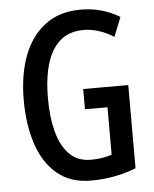

<svg xmlns="http://www.w3.org/2000/svg" viewBox="-53 -768 659 823"><g transform="rotate(-5 277.0 -357.0)"><path d="M306 -384H500V-26Q407 10 306 10Q218 10 161 -37.5Q104 -85 76 -168Q48 -251 48 -359Q48 -467 79 -549Q110 -631 171.5 -677.5Q233 -724 325 -724Q372 -724 414 -712Q456 -700 492 -678L459 -595Q394 -636 328 -636Q241 -636 196.5 -564.5Q152 -493 152 -356Q152 -276 168.5 -213.5Q185 -151 220.5 -115Q256 -79 313 -79Q364 -79 403 -93V-297H306Z"/></g></svg>

Font: Noto Sans ExtraCondensed Medium
Style: Regular
Weight: 500
Width: 2
Designer: Monotype Design Team
Foundry: Monotype Imaging Inc.
Version: Version 2.013; ttfautohint (v1.8.4.7-5d5b)